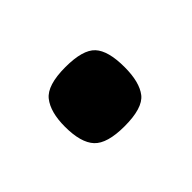

<svg xmlns="http://www.w3.org/2000/svg" viewBox="-43 -436 298 298"><g transform="rotate(-45 105.5 -287.0)"><path d="M104 -222Q66 -222 52 -237Q38 -252 38 -287Q38 -319 51 -335.5Q64 -352 104 -352Q142 -352 155.5 -337.5Q169 -323 169 -287Q169 -254 156.5 -238Q144 -222 104 -222Z"/></g></svg>

Font: Fredoka SemiExpanded Medium
Style: Regular
Weight: 500
Width: 6
Designer: Ben Nathan
Foundry: Milena B. Brandão, Ben Nathan
Version: Version 2.001